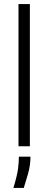

<svg xmlns="http://www.w3.org/2000/svg" viewBox="-20 -720 238 945"><path d="M71 0V-700H127V0ZM46 205Q65 142 69 109Q73 76 73 51H130Q130 94 117.5 137Q105 180 97 205Z"/></svg>

Font: Bricolage Grotesque 10pt Condensed ExtraLight
Style: Regular
Weight: 200
Width: 3
Designer: Mathieu Triay
Foundry: Atelier Triay
Version: Version 1.000; ttfautohint (v1.8.4.7-5d5b);gftools[0.9.32]